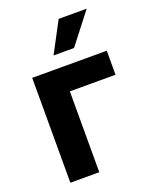

<svg xmlns="http://www.w3.org/2000/svg" viewBox="-139 -820 723 899"><g transform="rotate(-20 223.0 -370.0)"><path d="M425.3 -522.5V-402.8H197.8V0H53.7V-522.5ZM183.6 -586.9 264.6 -739.7H404.3L285.6 -586.9Z"/></g></svg>

Font: Inter 28pt
Style: Bold
Weight: 700
Designer: Rasmus Andersson
Foundry: rsms
Version: Version 4.001;git-66647c0bb